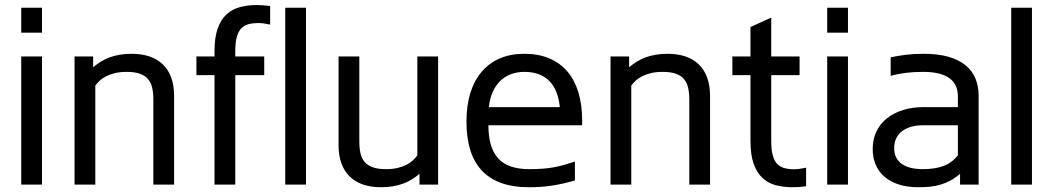

<svg xmlns="http://www.w3.org/2000/svg" viewBox="-20 -747 4262 777"><path d="M65.9 -614.7V-715.8H149.9V-614.7ZM65.9 0V-518.6H149.9V0Z M356.9 -518.6V-475.1Q372.1 -487.3 388.2 -497.6Q404.3 -507.8 423.1 -514.6Q441.9 -521.5 463.9 -525.4Q485.8 -529.3 512.2 -529.3Q595.2 -529.3 639.9 -485.4Q684.6 -441.4 684.6 -358.4V0H600.6V-343.3Q600.6 -371.6 595.7 -392.6Q590.8 -413.6 578.4 -427.7Q565.9 -441.9 544.9 -449Q523.9 -456.1 492.2 -456.1Q464.8 -456.1 444.3 -450.9Q423.8 -445.8 408.4 -437.7Q393.1 -429.7 382.6 -419.7Q372.1 -409.7 365.7 -400.4V0H281.7V-518.6Z M1073.2 -647.5Q1060.5 -649.9 1049.1 -651.9Q1037.6 -653.8 1024.9 -653.8Q1002.9 -653.8 985.6 -649.2Q968.3 -644.5 956.3 -632.1Q944.3 -619.6 938.2 -597.2Q932.1 -574.7 932.1 -539.6V-518.6H1049.3V-442.9H932.1V0H848.1V-442.9H774.9V-518.6H848.1V-539.6Q848.1 -596.2 861.3 -632.6Q874.5 -668.9 897.7 -689.7Q920.9 -710.4 951.9 -718.5Q982.9 -726.6 1018.6 -726.6Q1031.2 -726.6 1045.4 -725.6Q1059.6 -724.6 1073.2 -722.7Z M1134.3 0V-715.8H1218.3V0Z M1677.7 0V-43.5Q1662.6 -30.8 1646.5 -20.8Q1630.4 -10.7 1611.6 -3.9Q1592.8 2.9 1570.8 6.8Q1548.8 10.7 1522.5 10.7Q1439.5 10.7 1394.8 -33.2Q1350.1 -77.1 1350.1 -160.2V-518.6H1434.1V-175.3Q1434.1 -147 1439 -126Q1443.8 -105 1456.3 -90.8Q1468.8 -76.7 1489.7 -69.6Q1510.7 -62.5 1542.5 -62.5Q1569.3 -62.5 1590.1 -67.6Q1610.8 -72.8 1626.2 -80.8Q1641.6 -88.9 1651.9 -98.9Q1662.1 -108.9 1668.9 -118.2V-518.6H1752.9V0Z M2306.6 -16.6Q2284.7 -10.3 2263.4 -5.4Q2242.2 -0.5 2220 3.2Q2197.8 6.8 2173.6 8.8Q2149.4 10.7 2121.6 10.7Q2054.2 10.7 2006.1 -7.3Q1958 -25.4 1927.2 -59.8Q1896.5 -94.2 1882.1 -143.3Q1867.7 -192.4 1867.7 -254.9Q1867.7 -319.3 1883.3 -370.1Q1898.9 -420.9 1929 -456.3Q1959 -491.7 2002.4 -510.5Q2045.9 -529.3 2102.1 -529.3Q2159.7 -529.3 2203.6 -510.5Q2247.6 -491.7 2276.9 -456.8Q2306.2 -421.9 2321 -372.1Q2335.9 -322.3 2335.9 -260.3V-240.2H1956.5Q1956.5 -149.4 1996.1 -106Q2035.6 -62.5 2121.6 -62.5Q2150.9 -62.5 2174.3 -64.2Q2197.8 -65.9 2218.8 -69.6Q2239.7 -73.2 2260.7 -79.1Q2281.7 -85 2306.6 -93.3ZM2245.6 -313.5Q2238.3 -384.8 2201.9 -420.4Q2165.5 -456.1 2102.1 -456.1Q2072.8 -456.1 2047.9 -446.8Q2022.9 -437.5 2004.4 -419.4Q1985.8 -401.4 1973.9 -374.8Q1961.9 -348.1 1958.5 -313.5Z M2525.9 -518.6V-475.1Q2541 -487.3 2557.1 -497.6Q2573.2 -507.8 2592 -514.6Q2610.8 -521.5 2632.8 -525.4Q2654.8 -529.3 2681.2 -529.3Q2764.2 -529.3 2808.8 -485.4Q2853.5 -441.4 2853.5 -358.4V0H2769.5V-343.3Q2769.5 -371.6 2764.6 -392.6Q2759.8 -413.6 2747.3 -427.7Q2734.9 -441.9 2713.9 -449Q2692.9 -456.1 2661.1 -456.1Q2633.8 -456.1 2613.3 -450.9Q2592.8 -445.8 2577.4 -437.7Q2562 -429.7 2551.5 -419.7Q2541 -409.7 2534.7 -400.4V0H2450.7V-518.6Z M3242.2 6.8Q3228.5 8.8 3214.4 9.8Q3200.2 10.7 3187.5 10.7Q3151.9 10.7 3120.8 2.9Q3089.8 -4.9 3066.7 -25.9Q3043.5 -46.9 3030.3 -83.3Q3017.1 -119.6 3017.1 -176.3V-442.9H2943.8V-518.6H3017.1V-637.7L3101.1 -675.8V-518.6H3215.8V-442.9H3101.1V-176.3Q3101.1 -141.1 3107.2 -118.7Q3113.3 -96.2 3125.2 -83.7Q3137.2 -71.3 3154.5 -66.7Q3171.9 -62 3193.8 -62Q3206.5 -62 3218 -64Q3229.5 -65.9 3242.2 -68.4Z M3327.6 -614.7V-715.8H3411.6V-614.7ZM3327.6 0V-518.6H3411.6V0Z M3865.2 -43.5Q3845.7 -26.9 3826.2 -16.4Q3806.6 -5.9 3786.1 0.2Q3765.6 6.3 3743.7 8.5Q3721.7 10.7 3696.8 10.7Q3652.3 10.7 3617.9 -0.2Q3583.5 -11.2 3559.8 -31.5Q3536.1 -51.8 3523.9 -80.3Q3511.7 -108.9 3511.7 -144Q3511.7 -184.1 3527.1 -215.6Q3542.5 -247.1 3570.1 -268.8Q3597.7 -290.5 3635.3 -302Q3672.9 -313.5 3717.3 -313.5H3856.4V-357.4Q3856.4 -380.4 3848.4 -398.7Q3840.3 -417 3823.5 -429.7Q3806.6 -442.4 3780.3 -449.2Q3753.9 -456.1 3717.3 -456.1Q3696.3 -456.1 3678.7 -455.1Q3661.1 -454.1 3645.5 -452.1Q3629.9 -450.2 3615 -447.3Q3600.1 -444.3 3584.5 -439.9V-515.1Q3600.1 -518.1 3615.2 -520.8Q3630.4 -523.4 3646.2 -525.4Q3662.1 -527.3 3679.4 -528.3Q3696.8 -529.3 3717.3 -529.3Q3776.4 -529.3 3818.6 -517.1Q3860.8 -504.9 3887.9 -482.4Q3915 -460 3927.7 -428.7Q3940.4 -397.5 3940.4 -359.4V0H3865.2ZM3856.4 -240.2H3717.3Q3685.5 -240.2 3662.8 -232.7Q3640.1 -225.1 3626 -212.4Q3611.8 -199.7 3605.2 -183.1Q3598.6 -166.5 3598.6 -147.9Q3598.6 -125 3607.2 -108.9Q3615.7 -92.8 3631.1 -82.5Q3646.5 -72.3 3667.5 -67.4Q3688.5 -62.5 3713.4 -62.5Q3763.7 -62.5 3797.6 -75Q3831.5 -87.4 3856.4 -118.2Z M4072.3 0V-715.8H4156.2V0Z"/></svg>

Font: Arian AMU
Style: Regular
Weight: 400
Designer: Ruben Hakobyan (Tarumian)
Foundry: Ruben Hakobyan (Tarumian)
Version: Version 4.003